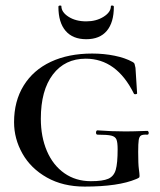

<svg xmlns="http://www.w3.org/2000/svg" viewBox="-20 -678 593 710"><path d="M32 -226Q32 -304 67.5 -361.5Q103 -419 168 -449.5Q233 -480 321 -480Q364 -480 403.5 -472Q443 -464 470 -449Q476 -446 477.5 -442Q479 -438 481 -427L487 -333Q487 -330 481.5 -329.5Q476 -329 475 -332Q411 -461 297 -461Q220 -461 175.5 -402.5Q131 -344 131 -239Q131 -172 153.5 -119.5Q176 -67 218 -37.5Q260 -8 316 -8Q360 -8 380.5 -17Q401 -26 408 -50Q415 -74 415 -126Q415 -152 410.5 -162.5Q406 -173 391.5 -176.5Q377 -180 341 -180Q335 -180 335 -188Q335 -191 336.5 -193.5Q338 -196 340 -196Q392 -192 445 -192Q469 -192 525 -194Q527 -194 528.5 -191.5Q530 -189 530 -187Q530 -180 525 -180Q508 -181 501.5 -177Q495 -173 493 -160.5Q491 -148 491 -116Q491 -71 493.5 -53Q496 -35 496 -28Q496 -23 494.5 -21.5Q493 -20 489.5 -18.5Q486 -17 484 -16Q418 12 293 12Q213 12 153.5 -21.5Q94 -55 63 -110Q32 -165 32 -226ZM207 -655Q207 -633 233.5 -616Q260 -599 299 -599Q336 -599 363 -616Q390 -633 390 -655Q390 -658 395.5 -657.5Q401 -657 401 -653Q401 -595 375 -564Q349 -533 299 -533Q249 -533 222.5 -564Q196 -595 196 -653Q196 -657 201.5 -657.5Q207 -658 207 -655Z"/></svg>

Font: Cormorant SC SemiBold
Style: Regular
Weight: 600
Designer: Christian Thalmann (Catharsis Fonts)
Version: Version 3.000